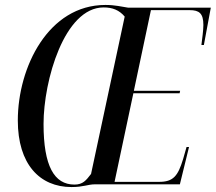

<svg xmlns="http://www.w3.org/2000/svg" viewBox="-20 -745 872 776"><path d="M269 11C318 11 335 0 364 0H707L744 -151H734L720 -102C699 -33 680 -10 623 -10H443L519 -368H706L708 -378H521L590 -704H747C785 -704 802 -691 802 -644C802 -624 797 -586 794 -563H804L832 -714H498C470 -718 446 -725 406 -725C176 -725 52 -474 52 -258C52 -82 140 11 269 11ZM281 1C199 1 156 -74 156 -244C156 -419 240 -715 399 -715C435 -715 462 -704 484 -678L348 -42C328 -16 315 1 281 1Z"/></svg>

Font: Noto Serif Display ExtraCondensed Medium
Style: Italic
Weight: 500
Width: 2
Italic angle: -12°
Designer: Monotype Design Team
Foundry: Monotype Imaging Inc.
Version: Version 2.009